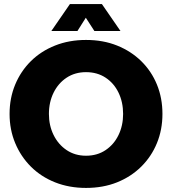

<svg xmlns="http://www.w3.org/2000/svg" viewBox="-20 -909 845 942"><path d="M402 13Q319 13 250 -14.5Q181 -42 131.5 -91.5Q82 -141 54.5 -207Q27 -273 27 -350Q27 -428 54.5 -494Q82 -560 131.5 -609Q181 -658 250 -685.5Q319 -713 402 -713Q486 -713 554.5 -685.5Q623 -658 673 -609Q723 -560 750 -494Q777 -428 777 -350Q777 -273 750 -207Q723 -141 673 -91.5Q623 -42 554.5 -14.5Q486 13 402 13ZM402 -145Q457 -145 498 -172.5Q539 -200 561.5 -246.5Q584 -293 584 -350Q584 -408 561.5 -454.5Q539 -501 498 -528Q457 -555 402 -555Q348 -555 307 -528Q266 -501 243 -454.5Q220 -408 220 -350Q220 -293 243 -246.5Q266 -200 307 -172.5Q348 -145 402 -145ZM232 -757 323 -889H480L571 -757H443L401 -822L360 -757Z"/></svg>

Font: MuseoModerno ExtraBold
Style: Regular
Weight: 800
Designer: Pablo Cosgaya, Héctor Gatti, Marcela Romero, and the Authors of The MuseoModerno Project.
Foundry: Omnibus-Type Team
Version: Version 1.001